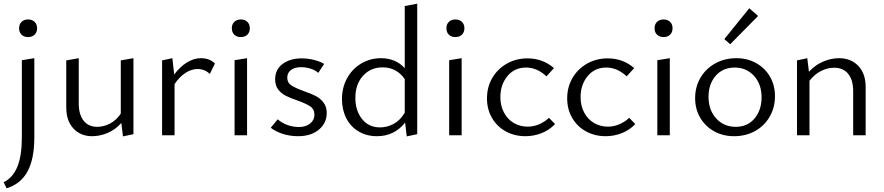

<svg xmlns="http://www.w3.org/2000/svg" viewBox="-23 -737 4814 1046"><path d="M96 -409 164 -420V11Q164 129 127 197Q90 265 13 289L-3 256Q47 231 71.5 171.5Q96 112 96 11ZM81 -583Q81 -605 94.5 -618Q108 -631 130 -631Q152 -631 165.5 -618Q179 -605 179 -583Q179 -561 165.5 -548Q152 -535 130 -535Q108 -535 94.5 -548Q81 -561 81 -583Z M704 -420V-6L647 6L638 -67Q606 -31 564 -13Q522 5 479 5Q416 5 377 -37Q338 -79 338 -151V-408L406 -420V-173Q406 -113 432.5 -79.5Q459 -46 507 -46Q542 -46 576.5 -64Q611 -82 635 -118V-408Z M1148 -391 1120 -334Q1093 -361 1053 -361Q1020 -361 987 -339.5Q954 -318 928 -279V0H860V-408L916 -420L926 -331Q957 -373 995 -396.5Q1033 -420 1071 -420Q1119 -420 1148 -391Z M1255 -409 1323 -420V0H1255ZM1240 -583Q1240 -605 1253.5 -618Q1267 -631 1289 -631Q1311 -631 1324.5 -618Q1338 -605 1338 -583Q1338 -561 1324.5 -548Q1311 -535 1289 -535Q1267 -535 1253.5 -548Q1240 -561 1240 -583Z M1452 -41 1490 -87Q1511 -68 1541.5 -56.5Q1572 -45 1605 -45Q1643 -45 1666.5 -64Q1690 -83 1690 -112Q1690 -142 1667 -157.5Q1644 -173 1596 -190Q1558 -203 1533.5 -215.5Q1509 -228 1492.5 -249.5Q1476 -271 1476 -305Q1476 -359 1517 -389Q1558 -419 1620 -419Q1653 -419 1686 -411Q1719 -403 1743 -389L1711 -340Q1694 -355 1669 -363Q1644 -371 1617 -371Q1582 -371 1562 -355.5Q1542 -340 1542 -314Q1542 -286 1564.5 -271.5Q1587 -257 1634 -240Q1674 -226 1698 -213.5Q1722 -201 1739.5 -178.5Q1757 -156 1757 -121Q1757 -67 1714.5 -31Q1672 5 1601 5Q1556 5 1516.5 -8Q1477 -21 1452 -41Z M2250 -717V-6L2193 6L2184 -69Q2125 5 2031 5Q1974 5 1930.5 -21Q1887 -47 1863.5 -93Q1840 -139 1840 -197Q1840 -260 1868 -311Q1896 -362 1945 -391Q1994 -420 2053 -420Q2092 -420 2125.5 -406Q2159 -392 2182 -365V-704ZM2182 -123V-306Q2161 -337 2130.5 -353.5Q2100 -370 2062 -370Q1996 -370 1954.5 -324Q1913 -278 1913 -204Q1913 -134 1949.5 -88.5Q1986 -43 2047 -43Q2086 -43 2121.5 -62Q2157 -81 2182 -123Z M2424 -409 2492 -420V0H2424ZM2409 -583Q2409 -605 2422.5 -618Q2436 -631 2458 -631Q2480 -631 2493.5 -618Q2507 -605 2507 -583Q2507 -561 2493.5 -548Q2480 -535 2458 -535Q2436 -535 2422.5 -548Q2409 -561 2409 -583Z M2630 -201Q2630 -263 2659 -312.5Q2688 -362 2738.5 -390.5Q2789 -419 2851 -419Q2934 -419 2995 -366L2954 -321Q2903 -369 2843 -369Q2780 -369 2741.5 -322.5Q2703 -276 2703 -208Q2703 -161 2722.5 -124Q2742 -87 2776 -67Q2810 -47 2852 -47Q2883 -47 2913 -59.5Q2943 -72 2968 -95L3001 -61Q2968 -27 2926 -11Q2884 5 2840 5Q2780 5 2732 -21.5Q2684 -48 2657 -95Q2630 -142 2630 -201Z M3067 -201Q3067 -263 3096 -312.5Q3125 -362 3175.5 -390.5Q3226 -419 3288 -419Q3371 -419 3432 -366L3391 -321Q3340 -369 3280 -369Q3217 -369 3178.5 -322.5Q3140 -276 3140 -208Q3140 -161 3159.5 -124Q3179 -87 3213 -67Q3247 -47 3289 -47Q3320 -47 3350 -59.5Q3380 -72 3405 -95L3438 -61Q3405 -27 3363 -11Q3321 5 3277 5Q3217 5 3169 -21.5Q3121 -48 3094 -95Q3067 -142 3067 -201Z M3558 -409 3626 -420V0H3558ZM3543 -583Q3543 -605 3556.5 -618Q3570 -631 3592 -631Q3614 -631 3627.5 -618Q3641 -605 3641 -583Q3641 -561 3627.5 -548Q3614 -535 3592 -535Q3570 -535 3556.5 -548Q3543 -561 3543 -583Z M3764 -202Q3764 -264 3793 -313.5Q3822 -363 3873.5 -391.5Q3925 -420 3989 -420Q4049 -420 4097 -393Q4145 -366 4172 -319Q4199 -272 4199 -213Q4199 -151 4170 -101Q4141 -51 4090.5 -23Q4040 5 3976 5Q3915 5 3867 -22Q3819 -49 3791.5 -96Q3764 -143 3764 -202ZM4126 -206Q4126 -279 4084.5 -324Q4043 -369 3980 -369Q3915 -369 3876 -324Q3837 -279 3837 -210Q3837 -137 3879 -91.5Q3921 -46 3985 -46Q4050 -46 4088 -92Q4126 -138 4126 -206ZM3923 -524 4059 -692 4107 -650 3955 -496Z M4693 -263V0H4625V-240Q4625 -301 4598 -334.5Q4571 -368 4521 -368Q4485 -368 4449.5 -350Q4414 -332 4387 -297V0H4319V-408L4375 -420L4384 -346Q4418 -383 4461.5 -401.5Q4505 -420 4548 -420Q4613 -420 4653 -378Q4693 -336 4693 -263Z"/></svg>

Font: Ysabeau
Style: Regular
Weight: 400
Designer: Christian Thalmann (Catharsis Fonts)
Version: Version 0.003